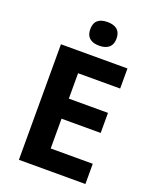

<svg xmlns="http://www.w3.org/2000/svg" viewBox="-167 -1114 895 1115"><g transform="rotate(20 280.0 -557.0)"><path d="M301 -1021C256 -1021 220 -1004 220 -948C220 -893 256 -875 301 -875C345 -875 382 -893 382 -948C382 -1004 345 -1021 301 -1021ZM501 -93V-218H241V-402H483V-526H241V-683H501V-807H90V-93Z"/></g></svg>

Font: Noto Sans Kannada UI
Style: Bold
Weight: 700
Designer: Jelle Bosma - Monotype Design Team
Foundry: Monotype Imaging Inc.
Version: Version 2.005